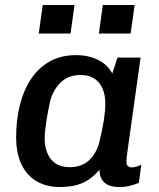

<svg xmlns="http://www.w3.org/2000/svg" viewBox="-20 -743 640 773"><path d="M220 10Q169 10 129.5 -12Q90 -34 67.5 -79Q45 -124 45 -191Q45 -260 60 -320Q75 -380 105 -425Q135 -470 180 -495.5Q225 -521 286 -521Q336 -521 374.5 -502Q413 -483 432 -447L453 -511H546L495 -147Q491 -121 490 -109.5Q489 -98 489 -90Q489 -80 495 -74.5Q501 -69 510 -69Q519 -69 529 -72Q539 -75 549 -80L539 -7Q523 0 503.5 5Q484 10 460 10Q421 10 400.5 -8Q380 -26 381 -60Q350 -23 312.5 -6.5Q275 10 220 10ZM261 -70Q306 -70 335 -94.5Q364 -119 378 -163Q392 -219 398 -258Q404 -297 404 -325Q404 -379 378.5 -410Q353 -441 304 -441Q258 -441 228 -414.5Q198 -388 183 -341Q172 -291 166 -251.5Q160 -212 160 -183Q160 -153 170.5 -127Q181 -101 203 -85.5Q225 -70 261 -70ZM136 -608 152 -723H280L264 -608ZM378 -608 394 -723H522L506 -608Z"/></svg>

Font: Chivo Mono Medium
Style: Italic
Weight: 500
Italic angle: -8.05°
Monospace: yes
Designer: Hector Gatti
Foundry: Omnibus-Type
Version: Version 1.008